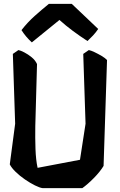

<svg xmlns="http://www.w3.org/2000/svg" viewBox="-20 -981 624 1001"><path d="M146 -760Q114 -789 92 -824Q124 -865 161 -898Q198 -931 235 -961H354L492 -830Q479 -811 465 -796Q451 -781 436 -767Q396 -793 359 -820.5Q322 -848 290 -877ZM443 -720Q454 -718 473 -709Q492 -700 510.5 -689Q529 -678 538 -668L520 -116Q502 -86 469.5 -53Q437 -20 409 0H203Q187 -2 162 -14.5Q137 -27 110 -45.5Q83 -64 61.5 -85Q40 -106 31 -124L59 -336L47 -700L76 -720Q87 -718 106.5 -708Q126 -698 145 -682.5Q164 -667 173 -647L164 -323Q163 -262 165 -204.5Q167 -147 176 -106L397 -148L426 -336L414 -700Z"/></svg>

Font: Langar
Style: Regular
Weight: 400
Designer: Alessia Mazzarella
Foundry: Typeland
Version: Version 1.001; ttfautohint (v1.8.3)